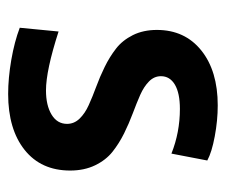

<svg xmlns="http://www.w3.org/2000/svg" viewBox="-62 -488 560 476"><g transform="rotate(90 218.0 -250.0)"><path d="M168.9 -369.1Q168.9 -352.1 181.9 -339.4Q194.8 -326.7 215.3 -317.6Q235.8 -308.6 260.7 -299.3Q285.6 -290 310.8 -277.6Q335.9 -265.1 356.4 -248.8Q377 -232.4 389.9 -205.6Q402.8 -178.7 402.8 -144Q402.8 -71.8 351.6 -31Q300.3 9.8 212.9 9.8Q173.8 9.8 128.4 2Q83 -5.9 48.8 -19L58.1 -115.2Q154.8 -84 204.1 -84Q241.2 -84 264.2 -97.9Q287.1 -111.8 287.1 -136.2Q287.1 -153.8 274.2 -167.2Q261.2 -180.7 240.7 -189.9Q220.2 -199.2 195.6 -208.3Q170.9 -217.3 146 -229.5Q121.1 -241.7 100.6 -257.6Q80.1 -273.4 67.1 -299.3Q54.2 -325.2 54.2 -358.9Q54.2 -428.2 105 -469Q155.8 -509.8 241.2 -509.8Q278.8 -509.8 318.1 -502.4Q357.4 -495.1 377.9 -483.9L360.8 -395Q308.1 -416 250 -416Q210.9 -416 189.9 -403.6Q168.9 -391.1 168.9 -369.1Z"/></g></svg>

Font: LT Hoop SemBd
Style: Regular
Weight: 600
Designer: Daniel Lyons
Foundry: LyonsType
Version: Version 1.000